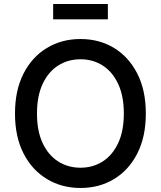

<svg xmlns="http://www.w3.org/2000/svg" viewBox="-20 -933 807 963"><path d="M383.8 9.8Q289.6 9.8 215.1 -35.2Q140.6 -80.1 97.9 -163.6Q55.2 -247.1 55.2 -363.3Q55.2 -480 97.9 -563.7Q140.6 -647.5 215.1 -692.4Q289.6 -737.3 383.8 -737.3Q478 -737.3 552 -692.4Q626 -647.5 668.7 -563.7Q711.4 -480 711.4 -363.3Q711.4 -247.1 668.7 -163.3Q626 -79.6 552 -34.9Q478 9.8 383.8 9.8ZM383.8 -91.8Q445.8 -91.8 494.9 -123Q543.9 -154.3 572.5 -214.8Q601.1 -275.4 601.1 -363.3Q601.1 -451.7 572.5 -512.5Q543.9 -573.2 494.9 -604.5Q445.8 -635.7 383.8 -635.7Q321.3 -635.7 272 -604.5Q222.7 -573.2 194.1 -512.5Q165.5 -451.7 165.5 -363.3Q165.5 -275.4 194.1 -214.8Q222.7 -154.3 272 -123Q321.3 -91.8 383.8 -91.8ZM521 -913.1V-835.9H246.6V-913.1Z"/></svg>

Font: Inter Medium
Style: Regular
Weight: 500
Designer: Rasmus Andersson
Foundry: rsms
Version: Version 4.001;git-9221beed3